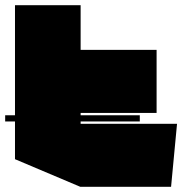

<svg xmlns="http://www.w3.org/2000/svg" viewBox="-20 -723 705 743"><path d="M0 -253V-277H521V-253ZM38 -286V-703H292V-530L39 -286ZM39 -286 292 -530H586V-286ZM291 0 38 -107V-286H292V0ZM292 0V-244H665V-243L642 0Z"/></svg>

Font: Foldit Thin Black
Style: Regular
Weight: 900
Version: Version 1.003